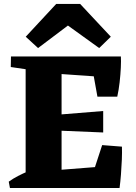

<svg xmlns="http://www.w3.org/2000/svg" viewBox="-20 -946 683 966"><path d="M30 0 24 -32Q45.5 -47.5 70.6 -60.5Q95.8 -73.5 123 -85L124 0ZM581.5 0 428.5 -16 494 -216 593.5 -208.2Q594.5 -180 593 -142.2Q591.5 -104.5 588.5 -67Q585.5 -29.5 581.5 0ZM155.8 -590.8 34.2 -608.8 35.2 -662H156.8ZM470.2 -459.5 437 -644 588.2 -662Q589.5 -640.8 587.9 -605.8Q586.2 -570.8 581.9 -532.1Q577.5 -493.5 570 -459.5ZM109 0V-662H289.8V0ZM499.2 -279.5 259.2 -289.5V-368L499.2 -387.5ZM574.2 -553.5 252.2 -576 177.2 -662H588.2ZM182.5 0 257.5 -89.5 575.8 -114.5 580.8 0ZM171.5 -704.2 109.5 -761.2 262.8 -926.2H383.2L537.5 -761.2L479 -704.2L321.8 -817.5Z"/></svg>

Font: Eczar
Style: Regular
Weight: 400
Designer: Vaibhav Singh
Foundry: Rosetta Type Foundry
Version: Version 2.000